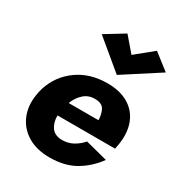

<svg xmlns="http://www.w3.org/2000/svg" viewBox="-178 -860 918 988"><g transform="rotate(30 281.0 -366.5)"><path d="M208 -282Q222 -320 250.5 -345Q279 -370 319 -368Q358 -367 371 -342Q384 -317 385 -282ZM190 -198H532Q534 -209 536 -219.5Q538 -230 539 -237Q548 -306 526.5 -358.5Q505 -411 455.5 -440.5Q406 -470 331 -470Q228 -470 154.5 -417.5Q81 -365 53 -279Q49 -267 46.5 -255Q44 -243 42 -230Q32 -162 56 -107.5Q80 -53 132.5 -21.5Q185 10 262 10Q352 10 414.5 -27Q477 -64 520 -124L389 -158Q368 -133 337.5 -116Q307 -99 268 -100Q228 -102 209 -129Q190 -156 190 -198ZM364 -658 291 -743 178 -674 350 -531 562 -668 467 -742Z"/></g></svg>

Font: Jost* 700 Bold Italic
Style: Bold Italic
Weight: 700
Italic angle: -10°
Version: Version 3.200; ttfautohint (v0.97) -l 8 -r 50 -G 200 -x 14 -